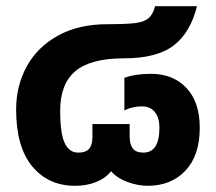

<svg xmlns="http://www.w3.org/2000/svg" viewBox="-20 -584 696 619"><path d="M32 -231Q32 -307 66 -369.5Q100 -432 166.5 -469Q233 -506 327 -506Q387 -506 415.5 -509.5Q444 -513 458.5 -525Q473 -537 480 -564H615Q594 -479 540 -437.5Q486 -396 380 -396Q273 -396 223.5 -355Q174 -314 174 -227Q174 -154 188.5 -123Q203 -92 232 -92Q257 -92 267.5 -104.5Q278 -117 278 -143V-184H398V-144Q398 -119 408 -105.5Q418 -92 442 -92Q494 -92 494 -172Q494 -204 479.5 -222.5Q465 -241 438 -241Q406 -241 381 -228V-333Q415 -346 467 -346Q538 -346 581 -300.5Q624 -255 624 -172Q624 -83 578 -34Q532 15 456 15Q424 15 390.5 2.5Q357 -10 338 -32Q320 -9 289.5 3Q259 15 222 15Q136 15 84 -47.5Q32 -110 32 -231Z"/></svg>

Font: Prompt SemiBold
Style: Regular
Weight: 600
Designer: Katatrad Team
Foundry: CadsonDemak
Version: Version 1.001